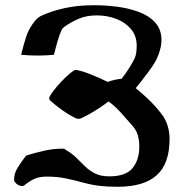

<svg xmlns="http://www.w3.org/2000/svg" viewBox="-20 -706 707 736"><path d="M172 -339Q183 -357 199.5 -376Q216 -395 233.5 -411.5Q251 -428 262 -435Q268 -439 273 -438Q278 -437 285 -435Q304 -431 335 -418Q366 -405 393 -392Q406 -397 420 -400Q434 -403 446 -404Q460 -421 475 -445Q490 -469 496 -482Q501 -493 502.5 -506Q504 -519 504 -531Q504 -568 482.5 -594Q461 -620 426 -633.5Q391 -647 350 -647Q312 -647 281.5 -634Q251 -621 225 -602Q224 -601 221 -598Q218 -595 217 -593Q209 -576 201 -549Q193 -522 187 -496Q175 -495 159.5 -494Q144 -493 128 -493Q91 -493 61 -496Q70 -533 80 -564.5Q90 -596 114 -626Q117 -630 124 -636Q131 -642 137 -645Q178 -664 228.5 -675Q279 -686 340 -686Q382 -686 427 -680.5Q472 -675 511.5 -660.5Q551 -646 575 -619.5Q599 -593 599 -552Q599 -532 591 -506.5Q583 -481 570 -461Q562 -448 548.5 -430Q535 -412 522 -395Q509 -378 500 -368Q514 -358 544 -330Q574 -302 601 -267Q615 -248 622.5 -224Q630 -200 630 -174Q630 -78 580.5 -34Q531 10 431 10Q392 10 362 6.5Q332 3 295 -7Q262 -16 230.5 -22.5Q199 -29 158 -29Q132 -29 113.5 -21Q95 -13 75 3Q71 7 64 7Q54 7 44 -1Q34 -9 34 -18Q34 -41 47.5 -63Q61 -85 76 -104Q80 -110 84 -111Q117 -121 151 -128.5Q185 -136 214 -136Q218 -136 222 -136Q226 -136 228 -134.5Q230 -133 233 -131Q257 -117 274 -100Q291 -83 307.5 -67Q324 -51 345.5 -40.5Q367 -30 399 -30Q463 -30 488.5 -62Q514 -94 514 -144Q514 -167 508.5 -187Q503 -207 486 -226Q467 -248 443.5 -274Q420 -300 396 -317Q371 -298 343.5 -281Q316 -264 292 -253Q281 -248 270 -253Q245 -265 219 -283.5Q193 -302 172 -321Q165 -328 172 -339Z"/></svg>

Font: Triodion
Style: Regular
Weight: 400
Version: Version 1.201; ttfautohint (v1.8.4.7-5d5b)